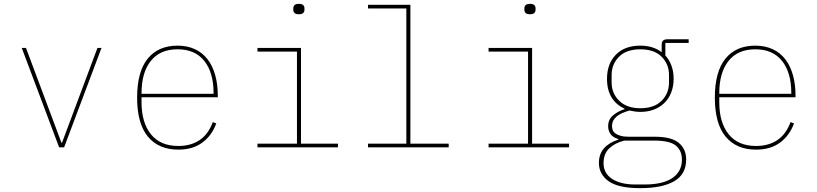

<svg xmlns="http://www.w3.org/2000/svg" viewBox="-20 -765 4240 997"><path d="M287 0 93 -516H115L299 -24H302L486 -516H507L313 0Z M906 12Q804 12 748 -55.5Q692 -123 692 -258Q692 -393 747 -460.5Q802 -528 902 -528Q953 -528 992.5 -509.5Q1032 -491 1058 -457Q1084 -423 1097.5 -375Q1111 -327 1111 -267V-260H715V-234Q715 -128 764 -67.5Q813 -7 906 -7Q971 -7 1016.5 -37.5Q1062 -68 1085 -131L1103 -124Q1080 -61 1030.5 -24.5Q981 12 906 12ZM902 -509Q811 -509 763 -448.5Q715 -388 715 -282V-278H1089V-282Q1089 -388 1041 -448.5Q993 -509 902 -509Z M1532 -691Q1516 -691 1509.5 -697.5Q1503 -704 1503 -714V-722Q1503 -732 1509.5 -738.5Q1516 -745 1532 -745Q1548 -745 1554.5 -738.5Q1561 -732 1561 -722V-714Q1561 -704 1554.5 -697.5Q1548 -691 1532 -691ZM1317 -19H1522V-497H1317V-516H1543V-19H1735V0H1317Z M1891 -19H2090V-721H1891V-740H2111V-19H2310V0H1891Z M2732 -691Q2716 -691 2709.5 -697.5Q2703 -704 2703 -714V-722Q2703 -732 2709.5 -738.5Q2716 -745 2732 -745Q2748 -745 2754.5 -738.5Q2761 -732 2761 -722V-714Q2761 -704 2754.5 -697.5Q2748 -691 2732 -691ZM2517 -19H2722V-497H2517V-516H2743V-19H2935V0H2517Z M3543 63Q3543 140 3481 176Q3419 212 3304 212Q3191 212 3140.5 176Q3090 140 3090 81Q3090 35 3116.5 5Q3143 -25 3191 -40V-43Q3163 -51 3150.5 -68.5Q3138 -86 3138 -110Q3138 -145 3164 -166.5Q3190 -188 3223 -198V-201Q3180 -220 3156 -259Q3132 -298 3132 -356Q3132 -434 3178 -481Q3224 -528 3305 -528Q3371 -528 3416 -494V-534Q3416 -561 3445 -561H3556V-542H3435V-477Q3455 -455 3466.5 -424.5Q3478 -394 3478 -356Q3478 -317 3465.5 -285Q3453 -253 3430 -230.5Q3407 -208 3375.5 -196Q3344 -184 3305 -184Q3290 -184 3277 -186Q3264 -188 3249 -191Q3158 -167 3158 -111Q3158 -100 3161.5 -90Q3165 -80 3175 -72.5Q3185 -65 3202 -60Q3219 -55 3245 -55H3380Q3467 -55 3505 -23Q3543 9 3543 63ZM3521 64Q3521 17 3489.5 -9Q3458 -35 3377 -35H3222Q3174 -23 3144 5Q3114 33 3114 82Q3114 135 3158.5 164Q3203 193 3279 193H3328Q3371 193 3406.5 185.5Q3442 178 3467.5 162Q3493 146 3507 121.5Q3521 97 3521 64ZM3305 -203Q3377 -203 3415.5 -241.5Q3454 -280 3454 -337V-375Q3454 -432 3415.5 -470.5Q3377 -509 3305 -509Q3233 -509 3194.5 -470.5Q3156 -432 3156 -375V-337Q3156 -280 3195.5 -241.5Q3235 -203 3305 -203Z M3906 12Q3804 12 3748 -55.5Q3692 -123 3692 -258Q3692 -393 3747 -460.5Q3802 -528 3902 -528Q3953 -528 3992.5 -509.5Q4032 -491 4058 -457Q4084 -423 4097.5 -375Q4111 -327 4111 -267V-260H3715V-234Q3715 -128 3764 -67.5Q3813 -7 3906 -7Q3971 -7 4016.5 -37.5Q4062 -68 4085 -131L4103 -124Q4080 -61 4030.5 -24.5Q3981 12 3906 12ZM3902 -509Q3811 -509 3763 -448.5Q3715 -388 3715 -282V-278H4089V-282Q4089 -388 4041 -448.5Q3993 -509 3902 -509Z"/></svg>

Font: IBM Plex Mono Thin
Style: Regular
Weight: 100
Monospace: yes
Designer: Mike Abbink, Paul van der Laan, Pieter van Rosmalen
Foundry: Bold Monday
Version: Version 2.3